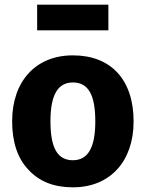

<svg xmlns="http://www.w3.org/2000/svg" viewBox="-20 -785 624 822"><path d="M444 -765H139V-655H444ZM292 -548C132 -548 32 -436 32 -266C32 -177 55 -107 102 -58C148 -8 211 17 292 17C452 17 552 -95 552 -265C552 -444 455 -548 292 -548ZM292 -432C357 -432 388 -381 388 -265C388 -152 356 -99 292 -99C227 -99 196 -150 196 -266C196 -379 228 -432 292 -432Z"/></svg>

Font: Fira Sans
Style: Bold
Weight: 700
Designer: Carrois Corporate & Edenspiekermann AG
Foundry: Carrois Corporate GbR & Edenspiekermann AG
Version: Version 4.203